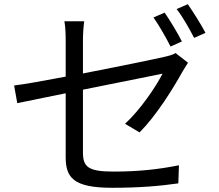

<svg xmlns="http://www.w3.org/2000/svg" viewBox="-20 -856 1040 912"><path d="M762 -796 709 -773C736 -735 770 -675 790 -635L844 -659C824 -699 787 -760 762 -796ZM872 -836 819 -813C848 -776 880 -719 902 -676L956 -700C937 -737 898 -799 872 -836ZM873 -558 814 -604C802 -596 783 -591 761 -586C719 -576 544 -540 374 -507V-663C374 -692 376 -726 380 -755H286C291 -726 292 -693 292 -663V-492C186 -472 92 -455 47 -450L62 -366L292 -413V-111C292 -13 327 36 513 36C638 36 738 28 827 15L830 -71C731 -51 635 -41 519 -41C399 -41 374 -63 374 -132V-430L752 -506C722 -447 649 -337 574 -268L643 -227C724 -309 802 -435 848 -518C855 -530 866 -547 873 -558Z"/></svg>

Font: Noto Sans KR
Style: Regular
Weight: 400
Designer: Ryoko NISHIZUKA 西塚涼子 (kana, bopomofo & ideographs); Paul D. Hunt (Latin, Greek & Cyrillic); Sandoll Communications 산돌커뮤니
Foundry: Adobe
Version: Version 2.004;hotconv 1.0.118;makeotfexe 2.5.65603